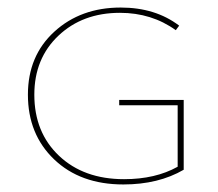

<svg xmlns="http://www.w3.org/2000/svg" viewBox="-20 -484 578 509"><path d="M296 -219H467V-34Q400 5 307 5Q193 5 123.5 -61.5Q54 -128 54 -233Q54 -336 124 -400Q194 -464 300 -464Q392 -464 455 -416L446 -404Q382 -450 298 -450Q199 -450 135 -389.5Q71 -329 71 -233Q71 -133 136.5 -71Q202 -9 309 -9Q392 -9 451 -42V-205H296Z"/></svg>

Font: EauTestSC Thin
Style: Regular
Weight: 250
Designer: Christian Thalmann (Catharsis Fonts)
Version: Version 0.001;PS 000.001;hotconv 1.0.88;makeotf.lib2.5.64775